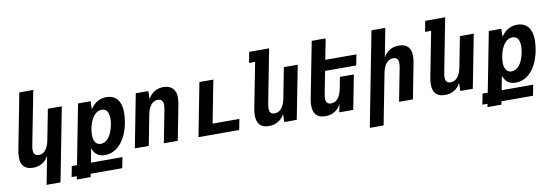

<svg xmlns="http://www.w3.org/2000/svg" viewBox="-66 -1246 5550 1940"><g transform="rotate(-10 2709.0 -276.0)"><path d="M339.8 -81.1Q315.4 -34.7 274.7 -10.3Q233.9 14.2 180.7 14.2Q119.6 14.2 87.9 -18.3Q56.2 -50.8 56.2 -116.2Q56.2 -133.3 58.3 -151.9Q60.5 -170.4 64.5 -190.9L174.8 -759.8H317.9L211.4 -212.9Q205.6 -183.6 205.6 -163.1Q205.6 -132.3 219 -117.7Q232.4 -103 259.3 -103Q302.2 -103 329.8 -137.5Q357.4 -171.9 369.1 -232.9L430.2 -546.9H573.2L426.8 208H283.7Z M599.6 174.8H546.4L567.9 64.9H621.1L739.7 -546.9H868.2L866.2 -464.8Q930.7 -560.1 1030.8 -560.1Q1075.2 -560.1 1108.4 -541.7Q1141.6 -523.4 1160.6 -484.4Q1171.4 -462.4 1176.8 -435.3Q1182.1 -408.2 1182.1 -377.4Q1182.1 -356 1179.7 -328.4Q1177.2 -300.8 1171.9 -272.9Q1159.7 -206.1 1135.5 -152.6Q1111.3 -99.1 1077.6 -61Q1043.9 -23.4 1003.9 -4.6Q963.9 14.2 918 14.2Q870.1 14.2 839.8 -7.8Q809.6 -29.8 791 -77.1L763.7 64.9H1087.4L1065.9 174.8H742.2L735.8 208H593.3ZM896.5 -105Q942.9 -105 978 -149.9Q986.3 -160.2 993.9 -173.8Q1001.5 -187.5 1007.8 -203.1Q1014.2 -218.8 1019.3 -236.3Q1024.4 -253.9 1028.1 -272Q1031.7 -290 1033.7 -307.4Q1035.6 -324.7 1035.6 -340.3Q1035.6 -372.6 1027.3 -396.2Q1019 -419.9 1002 -431.6Q985.4 -442.9 962.4 -442.9Q939 -442.9 918.2 -431.4Q897.5 -419.9 880.4 -397.9Q861.8 -374.5 848.9 -342.8Q835.9 -311 829.1 -273.9Q826.2 -258.3 824.2 -241.2Q822.3 -224.1 822.3 -208.5Q822.3 -174.3 832 -150.4Q840.8 -128.4 856.9 -116.7Q873 -105 896.5 -105Z M1332 -546.9H1460.9L1459.5 -464.8Q1482.9 -509.3 1522.9 -534.7Q1563 -560.1 1616.2 -560.1Q1676.8 -560.1 1710.4 -526.4Q1744.1 -492.7 1744.1 -430.7Q1744.1 -415 1741.9 -397Q1739.7 -378.9 1735.4 -355.5L1666.5 0H1523.4L1588.4 -333Q1590.8 -345.7 1592 -358.9Q1593.3 -372.1 1593.3 -380.9Q1593.3 -413.1 1579.3 -428Q1565.4 -442.9 1539.1 -442.9Q1497.6 -442.9 1469.2 -408Q1440.9 -373 1428.2 -307.1L1369.1 0H1226.1Z M1984.9 -546.9H2127.9L2043 -109.9H2317.9L2296.9 0H1878.9Z M2601.1 13.2Q2540 13.2 2508.5 -19.3Q2477.1 -51.8 2477.1 -117.2Q2477.1 -134.3 2479.2 -152.6Q2481.4 -170.9 2485.4 -191.9L2574.7 -649.9H2512.2L2533.2 -759.8H2737.8L2631.8 -213.9Q2626 -183.6 2626 -163.6Q2626 -132.3 2639.4 -117.7Q2652.8 -103 2679.2 -103Q2721.2 -103 2749.8 -137.2Q2778.3 -171.4 2790.5 -233.9L2851.6 -546.9H2993.7L2887.2 0H2759.3L2761.2 -82Q2736.3 -35.6 2695.3 -11.2Q2654.3 13.2 2601.1 13.2Z M3180.2 14.2Q3119.1 14.2 3087.4 -18.3Q3055.7 -50.8 3055.7 -116.2Q3055.7 -133.3 3057.9 -151.9Q3060.1 -170.4 3064 -190.9L3174.8 -759.8H3317.9L3276.4 -546.9H3595.7L3574.2 -437H3254.9L3211.4 -212.9Q3205.6 -183.6 3205.6 -162.6Q3205.6 -103 3258.3 -103Q3299.3 -103 3327.9 -135.7Q3356.4 -168.5 3369.1 -232.9L3392.1 -351.6H3535.2L3466.8 0H3323.7L3339.4 -81.1Q3314.9 -34.7 3274.2 -10.3Q3233.4 14.2 3180.2 14.2Z M3787.6 -759.8H3929.7L3872.6 -464.8Q3896 -509.8 3936.8 -534.9Q3977.5 -560.1 4032.7 -560.1Q4093.8 -560.1 4125 -527.8Q4156.2 -495.6 4156.2 -430.2Q4156.2 -413.1 4154.1 -394.5Q4151.9 -376 4147.9 -355L4079.1 0H3937L4001.5 -333Q4007.3 -362.8 4007.3 -383.3Q4007.3 -414.6 3993.9 -429.2Q3980.5 -443.8 3954.1 -443.8Q3913.1 -443.8 3884.3 -410.4Q3855.5 -377 3842.8 -313L3741.7 208H3600.1Z M4407.2 13.2Q4346.2 13.2 4314.7 -19.3Q4283.2 -51.8 4283.2 -117.2Q4283.2 -134.3 4285.4 -152.6Q4287.6 -170.9 4291.5 -191.9L4380.9 -649.9H4318.4L4339.4 -759.8H4543.9L4438 -213.9Q4432.1 -183.6 4432.1 -163.6Q4432.1 -132.3 4445.6 -117.7Q4459 -103 4485.4 -103Q4527.3 -103 4555.9 -137.2Q4584.5 -171.4 4596.7 -233.9L4657.7 -546.9H4799.8L4693.4 0H4565.4L4567.4 -82Q4542.5 -35.6 4501.5 -11.2Q4460.4 13.2 4407.2 13.2Z M4814 174.8H4760.7L4782.2 64.9H4835.4L4954.1 -546.9H5082.5L5080.6 -464.8Q5145 -560.1 5245.1 -560.1Q5289.6 -560.1 5322.8 -541.7Q5356 -523.4 5375 -484.4Q5385.7 -462.4 5391.1 -435.3Q5396.5 -408.2 5396.5 -377.4Q5396.5 -356 5394 -328.4Q5391.6 -300.8 5386.2 -272.9Q5374 -206.1 5349.9 -152.6Q5325.7 -99.1 5292 -61Q5258.3 -23.4 5218.3 -4.6Q5178.2 14.2 5132.3 14.2Q5084.5 14.2 5054.2 -7.8Q5023.9 -29.8 5005.4 -77.1L4978 64.9H5301.8L5280.3 174.8H4956.5L4950.2 208H4807.6ZM5110.8 -105Q5157.2 -105 5192.4 -149.9Q5200.7 -160.2 5208.3 -173.8Q5215.8 -187.5 5222.2 -203.1Q5228.5 -218.8 5233.6 -236.3Q5238.8 -253.9 5242.4 -272Q5246.1 -290 5248 -307.4Q5250 -324.7 5250 -340.3Q5250 -372.6 5241.7 -396.2Q5233.4 -419.9 5216.3 -431.6Q5199.7 -442.9 5176.8 -442.9Q5153.3 -442.9 5132.6 -431.4Q5111.8 -419.9 5094.7 -397.9Q5076.2 -374.5 5063.2 -342.8Q5050.3 -311 5043.5 -273.9Q5040.5 -258.3 5038.6 -241.2Q5036.6 -224.1 5036.6 -208.5Q5036.6 -174.3 5046.4 -150.4Q5055.2 -128.4 5071.3 -116.7Q5087.4 -105 5110.8 -105Z"/></g></svg>

Font: Hack
Style: Bold Italic
Weight: 700
Italic angle: -11°
Monospace: yes
Designer: Christopher Simpkins
Foundry: Christopher Simpkins
Version: Version 2.017; ttfautohint (v1.4.1) -l 4 -r 80 -G 350 -x 0 -